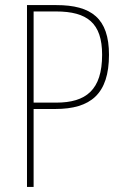

<svg xmlns="http://www.w3.org/2000/svg" viewBox="-20 -734 488 754"><path d="M201 -714H86V0H112V-306H197C336 -306 408 -365 408 -519C408 -662 339 -714 201 -714ZM200 -689C323 -689 381 -643 381 -519C381 -381 318 -331 201 -331H112V-689Z"/></svg>

Font: Noto Sans Thai Looped Condensed Thin
Style: Regular
Weight: 100
Width: 3
Designer: Sasikarn Vongin, Ben Mitchell
Foundry: The Fontpad Ltd
Version: Version 1.001